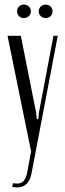

<svg xmlns="http://www.w3.org/2000/svg" viewBox="-20 -653 288 847"><path d="M85 -632.8Q98.1 -632.8 107.2 -624.3Q116.2 -615.7 116.2 -603Q116.2 -590.3 107.2 -581.8Q98.1 -573.2 85 -573.2Q72.8 -573.2 64 -581.8Q55.2 -590.3 55.2 -603Q55.2 -615.7 64 -624.3Q72.8 -632.8 85 -632.8ZM181.2 -632.8Q193.8 -632.8 202.9 -624.3Q211.9 -615.7 211.9 -603Q211.9 -590.3 202.9 -581.8Q193.8 -573.2 181.2 -573.2Q168.9 -573.2 159.9 -581.8Q150.9 -590.3 150.9 -603Q150.9 -615.7 159.9 -624.3Q168.9 -632.8 181.2 -632.8ZM13.2 -495.1H71.8L139.2 -157.2L142.1 -127.9H148.9L151.9 -157.2L215.8 -495.1H234.9L118.2 116.2Q112.3 144 96.4 158.9Q80.6 173.8 57.1 173.8Q44.9 173.8 33.2 170.9L38.1 154.8Q64.5 160.6 78.9 150.1Q93.3 139.6 99.1 111.8L117.2 15.1Z"/></svg>

Font: Moniqa Narrow Heading
Style: Regular
Weight: 400
Width: 4
Designer: Rajesh Rajput
Foundry: Rajesh Rajput
Version: Version 1.000